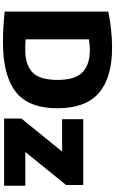

<svg xmlns="http://www.w3.org/2000/svg" viewBox="247 -1036 796 1331"><g transform="rotate(90 645.5 -370.0)"><path d="M273 8Q225 8 168.5 5Q112 2 60 -4V-722Q114 -734 180 -741.2Q246 -748.5 309.5 -748.5Q518 -748.5 624 -656.8Q730 -565 730 -370Q730 -170 616.5 -81Q503 8 273 8ZM324.5 -146.5Q429.5 -146.5 481.5 -197Q533.5 -247.5 533.5 -371Q533.5 -493 480.2 -543.8Q427 -594.5 324 -594.5Q287.5 -594.5 252 -587.5V-149Q271 -147.5 288.8 -147Q306.5 -146.5 324.5 -146.5ZM801 0V-119.5L1030 -402H806V-548.5H1262V-429.5L1033 -147H1267V0Z"/></g></svg>

Font: Encode Sans XBd
Style: Regular
Weight: 800
Designer: Multiple Designers
Foundry: Impallari Type
Version: Version 3.002; ttfautohint (v1.8.3) -l 8 -r 50 -G 200 -x 14 